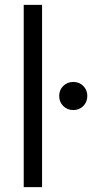

<svg xmlns="http://www.w3.org/2000/svg" viewBox="-20 -765 416 785"><path d="M77 0H152V-745H77ZM280 -315Q304 -315 320.5 -331.5Q337 -348 337 -373Q337 -397 320.5 -413.5Q304 -430 280 -430Q255 -430 238.5 -413.5Q222 -397 222 -373Q222 -348 238.5 -331.5Q255 -315 280 -315Z"/></svg>

Font: Plus Jakarta Sans
Style: Regular
Weight: 400
Designer: Gumpita Rahayu
Foundry: Tokotype
Version: Version 2.004; ttfautohint (v1.8.3)